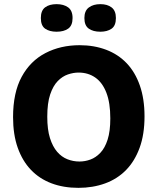

<svg xmlns="http://www.w3.org/2000/svg" viewBox="-20 -892 760 926"><path d="M358 14Q286 14 228 -8Q170 -30 129 -73Q88 -116 65.5 -179.5Q43 -243 43 -327Q43 -445 84.5 -521.5Q126 -598 199 -636Q272 -674 364 -674Q434 -674 492 -652Q550 -630 591 -587Q632 -544 654.5 -479.5Q677 -415 677 -331Q677 -244 653.5 -179.5Q630 -115 588 -72Q546 -29 487 -7.5Q428 14 358 14ZM363 -113Q390 -113 416 -122.5Q442 -132 464 -155Q486 -178 499 -218.5Q512 -259 512 -321Q512 -396 493 -445Q474 -494 439.5 -518Q405 -542 359 -542Q334 -542 307.5 -533Q281 -524 258.5 -501Q236 -478 222 -436.5Q208 -395 208 -329Q208 -267 221 -226Q234 -185 255.5 -160Q277 -135 305 -124Q333 -113 363 -113ZM464 -739Q429 -739 408 -754Q387 -769 387 -805Q387 -840 408.5 -856Q430 -872 464 -872Q498 -872 518.5 -856Q539 -840 539 -805Q539 -768 518 -753.5Q497 -739 464 -739ZM253 -739Q219 -739 198 -753.5Q177 -768 177 -805Q177 -841 197.5 -856.5Q218 -872 253 -872Q287 -872 308.5 -856.5Q330 -841 330 -805Q330 -769 309 -754Q288 -739 253 -739Z"/></svg>

Font: Bricolage Grotesque 48pt Condensed ExtraBold ExtraBold
Style: Regular
Weight: 800
Version: Version 1.000;gftools[0.9.30]